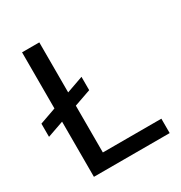

<svg xmlns="http://www.w3.org/2000/svg" viewBox="-174 -817 879 935"><g transform="rotate(-30 266.0 -350.0)"><path d="M84 -700H181V-81H510V0H84ZM-8 -352 275 -452V-377L-8 -278Z"/></g></svg>

Font: AF Albert Sans Medium
Style: Regular
Weight: 500
Designer: Andreas Rasmussen
Foundry: a.Foundry
Version: Version 1.300;Glyphs 3.2 (3231)